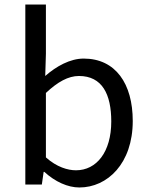

<svg xmlns="http://www.w3.org/2000/svg" viewBox="-20 -816 658 849"><path d="M331 13C455 13 567 -93 567 -281C567 -446 491 -557 350 -557C290 -557 229 -523 180 -480L183 -578V-796H92V0H165L173 -56H176C224 -12 280 13 331 13ZM316 -63C280 -63 231 -77 183 -120V-405C235 -454 282 -480 329 -480C432 -480 472 -399 472 -279C472 -144 407 -63 316 -63Z"/></svg>

Font: Spoqa Han Sans Neo
Style: Regular
Weight: 400
Designer: [Spoqa Han Sans Neo] Dong-huui Kim ___ Younghwa Kang ___ Yujin Lee ___ [Noto Sans] Ryoko NISHIZUKA ____ (kana & ideograp
Foundry: Spoqa (http://www.spoqa-han-sans.com)
Version: Version 1.100;hotconv 1.0.109;makeotfexe 2.5.65596